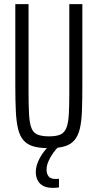

<svg xmlns="http://www.w3.org/2000/svg" viewBox="-20 -708 473 928"><path d="M217 8Q171 8 141.5 -0.5Q112 -9 94 -29.5Q76 -50 67.5 -84.5Q59 -119 56.5 -171Q54 -223 54 -295V-688H118V-261Q118 -195 120.5 -153.5Q123 -112 132 -89Q141 -66 161.5 -57.5Q182 -49 217 -49Q252 -49 271.5 -57.5Q291 -66 300.5 -89Q310 -112 312.5 -153.5Q315 -195 315 -261V-688H378V-295Q378 -223 376 -171Q374 -119 365.5 -84.5Q357 -50 339 -29.5Q321 -9 291.5 -0.5Q262 8 217 8ZM235 200Q205 200 187 189.5Q169 179 161 161.5Q153 144 153 123Q153 91 173 54.5Q193 18 225 -10L264 0Q251 12 237 31.5Q223 51 214 72Q205 93 205 113Q205 131 214.5 144Q224 157 249 157Q251 157 255 157Q259 157 265 156V198Q256 199 250 199.5Q244 200 235 200Z"/></svg>

Font: Saira ExtraCondensed
Style: Regular
Weight: 400
Width: 2
Designer: Hector Gatti with collaboration of the Omnibus-Type team
Foundry: Omnibus-Type
Version: Version 1.101